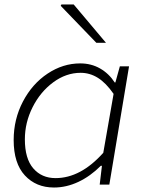

<svg xmlns="http://www.w3.org/2000/svg" viewBox="-20 -824 634 857"><path d="M41 -199Q41 -292 82.5 -371Q124 -450 192.5 -495.5Q261 -541 338 -541Q387 -541 426.5 -518.5Q466 -496 492 -456H495L515 -528H556L468 0H425L435 -84H430Q383 -37 329.5 -12Q276 13 221 13Q141 13 91 -41Q41 -95 41 -199ZM441 -142 487 -405Q453 -454 417 -476.5Q381 -499 340 -499Q275 -499 217.5 -456.5Q160 -414 125.5 -345.5Q91 -277 91 -202Q91 -116 128.5 -72.5Q166 -29 228 -29Q340 -29 441 -142ZM251 -798 254 -804H309L453 -633H410Z"/></svg>

Font: Nebula Sans Light
Style: Regular
Weight: 300
Italic angle: -9°
Designer: Paul D. Hunt for Adobe (as Source Sans)
Foundry: Nebula Entertainment & Broadcasting LLC
Version: Version 1.010